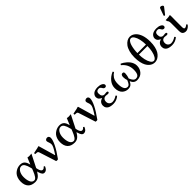

<svg xmlns="http://www.w3.org/2000/svg" viewBox="383 -2211 3741 3741"><g transform="rotate(-45 2253.0 -341.0)"><path d="M138.2 -221.2Q138.2 -182.6 143.8 -149.2Q149.4 -115.7 160.9 -87.6Q172.4 -59.6 192.6 -43.2Q212.9 -26.9 240.2 -26.9Q271 -26.9 298.6 -65.4Q326.2 -104 355 -176.8L372.1 -221.2L366.2 -246.1Q347.7 -323.2 321.8 -363.5Q295.9 -403.8 255.9 -403.8Q204.1 -403.8 171.1 -350.1Q138.2 -296.4 138.2 -221.2ZM35.2 -198.2Q35.2 -250 49.8 -292.5Q64.5 -335 87.6 -361.8Q110.8 -388.7 141.1 -407.2Q171.4 -425.8 200.9 -433.3Q230.5 -440.9 259.8 -440.9Q293.5 -440.9 318.6 -430.4Q343.8 -419.9 360.1 -399.4Q376.5 -378.9 386.5 -355.2Q396.5 -331.5 403.8 -299.8L460.9 -438Q484.9 -432.1 512.2 -432.1Q544.9 -432.1 569.8 -437L435.1 -170.9L444.8 -129.9Q453.6 -95.2 469.2 -75.7Q484.9 -56.2 500 -56.2Q518.1 -56.2 531.5 -63Q544.9 -69.8 557.1 -88.9Q573.2 -87.4 583 -75.2Q565.4 -32.2 542.7 -11.7Q520 8.8 487.8 8.8Q460 8.8 441.2 -14.2Q422.4 -37.1 409.2 -83L401.9 -111.8Q361.8 -44.9 323.5 -17.6Q285.2 9.8 233.9 9.8Q136.2 9.8 85.7 -44.2Q35.2 -98.1 35.2 -198.2Z M696.8 -337.9Q690.4 -358.9 680.9 -366.5Q671.4 -374 653.8 -375L616.7 -377Q609.9 -391.1 613.8 -407.2Q635.3 -412.1 669.7 -418.9Q704.1 -425.8 726.8 -430.9Q749.5 -436 762.7 -441.9Q768.1 -441.9 770.5 -439.7Q772.9 -437.5 774.9 -429.2L870.6 -98.1Q874 -83.5 881.8 -95.2Q889.6 -106.9 892.6 -112.8Q938.5 -183.1 957 -222.4Q975.6 -261.7 975.6 -286.1Q975.6 -320.8 963.1 -349.1Q950.7 -377.4 950.7 -400.9Q950.7 -415.5 965.8 -428.7Q981 -441.9 1006.8 -441.9Q1028.8 -441.9 1041.7 -425.8Q1054.7 -409.7 1054.7 -387.2Q1054.7 -329.6 1005.6 -229.5Q956.5 -129.4 856.9 7.8Q848.6 11.2 832.5 11.2Q816.4 11.2 807.6 7.8Z M1223.6 -221.2Q1223.6 -182.6 1229.2 -149.2Q1234.9 -115.7 1246.3 -87.6Q1257.8 -59.6 1278.1 -43.2Q1298.3 -26.9 1325.7 -26.9Q1356.4 -26.9 1384 -65.4Q1411.6 -104 1440.4 -176.8L1457.5 -221.2L1451.7 -246.1Q1433.1 -323.2 1407.2 -363.5Q1381.3 -403.8 1341.3 -403.8Q1289.6 -403.8 1256.6 -350.1Q1223.6 -296.4 1223.6 -221.2ZM1120.6 -198.2Q1120.6 -250 1135.3 -292.5Q1149.9 -335 1173.1 -361.8Q1196.3 -388.7 1226.6 -407.2Q1256.8 -425.8 1286.4 -433.3Q1315.9 -440.9 1345.2 -440.9Q1378.9 -440.9 1404.1 -430.4Q1429.2 -419.9 1445.6 -399.4Q1461.9 -378.9 1471.9 -355.2Q1481.9 -331.5 1489.3 -299.8L1546.4 -438Q1570.3 -432.1 1597.7 -432.1Q1630.4 -432.1 1655.3 -437L1520.5 -170.9L1530.3 -129.9Q1539.1 -95.2 1554.7 -75.7Q1570.3 -56.2 1585.4 -56.2Q1603.5 -56.2 1616.9 -63Q1630.4 -69.8 1642.6 -88.9Q1658.7 -87.4 1668.5 -75.2Q1650.9 -32.2 1628.2 -11.7Q1605.5 8.8 1573.2 8.8Q1545.4 8.8 1526.6 -14.2Q1507.8 -37.1 1494.6 -83L1487.3 -111.8Q1447.3 -44.9 1408.9 -17.6Q1370.6 9.8 1319.3 9.8Q1221.7 9.8 1171.1 -44.2Q1120.6 -98.1 1120.6 -198.2Z M1782.2 -337.9Q1775.9 -358.9 1766.4 -366.5Q1756.8 -374 1739.3 -375L1702.1 -377Q1695.3 -391.1 1699.2 -407.2Q1720.7 -412.1 1755.1 -418.9Q1789.6 -425.8 1812.3 -430.9Q1835 -436 1848.1 -441.9Q1853.5 -441.9 1856 -439.7Q1858.4 -437.5 1860.4 -429.2L1956.1 -98.1Q1959.5 -83.5 1967.3 -95.2Q1975.1 -106.9 1978 -112.8Q2023.9 -183.1 2042.5 -222.4Q2061 -261.7 2061 -286.1Q2061 -320.8 2048.6 -349.1Q2036.1 -377.4 2036.1 -400.9Q2036.1 -415.5 2051.3 -428.7Q2066.4 -441.9 2092.3 -441.9Q2114.3 -441.9 2127.2 -425.8Q2140.1 -409.7 2140.1 -387.2Q2140.1 -329.6 2091.1 -229.5Q2042 -129.4 1942.4 7.8Q1934.1 11.2 1918 11.2Q1901.9 11.2 1893.1 7.8Z M2214.8 -110.8Q2214.8 -196.8 2308.1 -229V-231Q2271 -246.6 2252.4 -269.3Q2233.9 -292 2233.9 -326.2Q2233.9 -346.2 2242.4 -365Q2251 -383.8 2268.6 -401.6Q2286.1 -419.4 2319.6 -430.2Q2353 -440.9 2397 -440.9Q2456.5 -440.9 2495.6 -419.4Q2534.7 -397.9 2534.7 -368.2Q2534.7 -348.1 2523.4 -339.1Q2512.2 -330.1 2498 -330.1Q2466.3 -330.1 2449.7 -362.8Q2438.5 -382.8 2425.8 -393.8Q2413.1 -404.8 2391.1 -404.8Q2377.9 -404.8 2367.7 -402.6Q2357.4 -400.4 2345.9 -393.8Q2334.5 -387.2 2328.1 -372.3Q2321.8 -357.4 2321.8 -335Q2321.8 -287.6 2341.6 -265.9Q2361.3 -244.1 2393.1 -244.1Q2395.5 -244.1 2418.2 -246.6Q2440.9 -249 2443.8 -249Q2480 -249 2480 -227.1Q2480 -203.1 2442.9 -203.1Q2439.5 -203.1 2418.7 -206.1Q2397.9 -209 2392.1 -209Q2354 -209 2332.5 -186Q2311 -163.1 2311 -121.1Q2311 -81.1 2336.9 -55.9Q2362.8 -30.8 2399.9 -30.8Q2459.5 -30.8 2525.9 -76.2Q2541.5 -70.8 2544.9 -50.8Q2517.1 -24.9 2475.3 -7.6Q2433.6 9.8 2385.7 9.8Q2346.2 9.8 2315.4 2.7Q2284.7 -4.4 2266.1 -16.1Q2247.6 -27.8 2235.6 -43.9Q2223.6 -60.1 2219.2 -76.2Q2214.8 -92.3 2214.8 -110.8Z M3237.3 -194.8Q3237.3 -107.4 3184.1 -48.8Q3130.9 9.8 3039.6 9.8Q2956.5 9.8 2921.4 -80.1Q2900.4 -33.2 2870.6 -11.7Q2840.8 9.8 2796.4 9.8Q2760.7 9.8 2729.2 -2.4Q2697.8 -14.6 2672.9 -38.3Q2647.9 -62 2633.3 -100.8Q2618.7 -139.6 2618.7 -189Q2618.7 -271.5 2670.9 -338.4Q2723.1 -405.3 2815.4 -446.8Q2829.1 -439.5 2830.6 -420.9Q2807.6 -406.7 2790.3 -390.4Q2772.9 -374 2755.6 -348.9Q2738.3 -323.7 2729 -287.1Q2719.7 -250.5 2719.7 -205.1Q2719.7 -118.7 2743.9 -73.7Q2768.1 -28.8 2814.5 -28.8Q2842.3 -28.8 2862.1 -52.2Q2881.8 -75.7 2903.3 -129.9Q2886.7 -171.9 2886.7 -228Q2886.7 -253.9 2897.7 -272.9Q2908.7 -292 2929.7 -292Q2952.6 -292 2960.7 -281.5Q2968.8 -271 2968.8 -249Q2968.8 -228.5 2962.4 -194.8Q2956.1 -161.1 2944.3 -131.8Q2984.9 -28.8 3042.5 -28.8Q3092.3 -28.8 3114.5 -66.7Q3136.7 -104.5 3136.7 -184.1Q3136.7 -329.6 3021.5 -420.9Q3025.4 -441.4 3039.6 -445.8Q3064.9 -434.1 3090.3 -418Q3115.7 -401.9 3142.8 -377.9Q3169.9 -354 3190.4 -327.1Q3210.9 -300.3 3224.1 -265.6Q3237.3 -231 3237.3 -194.8Z M3650.4 -319.8H3414.6Q3415 -247.1 3429.2 -180.9Q3443.4 -114.7 3471.2 -70.8Q3499 -26.9 3534.2 -26.9Q3568.4 -26.9 3595.5 -70.8Q3622.6 -114.7 3636.2 -180.7Q3649.9 -246.6 3650.4 -319.8ZM3529.3 -655.8Q3501 -655.8 3478.3 -628.2Q3455.6 -600.6 3442.4 -555.9Q3429.2 -511.2 3422.1 -461.2Q3415 -411.1 3414.6 -360.8H3650.4Q3649.9 -438 3634.5 -505.4Q3619.1 -572.8 3591.1 -614.3Q3563 -655.8 3529.3 -655.8ZM3313.5 -340.8Q3313.5 -426.3 3332.8 -495.1Q3352.1 -564 3384.3 -606.2Q3416.5 -648.4 3455.3 -670.7Q3494.1 -692.9 3535.6 -692.9Q3555.7 -692.9 3575.9 -687.3Q3596.2 -681.6 3617.7 -668.9Q3639.2 -656.2 3658.4 -637.2Q3677.7 -618.2 3694.8 -589.6Q3711.9 -561 3724.4 -525.9Q3736.8 -490.7 3744.1 -443.1Q3751.5 -395.5 3751.5 -340.8Q3751.5 -263.7 3736.8 -201.4Q3722.2 -139.2 3699 -100.8Q3675.8 -62.5 3645.8 -36.6Q3615.7 -10.7 3586.7 -0.5Q3557.6 9.8 3529.3 9.8Q3499 9.8 3470 -1Q3440.9 -11.7 3412.1 -37.8Q3383.3 -64 3361.8 -103Q3340.3 -142.1 3326.9 -203.4Q3313.5 -264.6 3313.5 -340.8Z M3834 -110.8Q3834 -196.8 3927.2 -229V-231Q3890.1 -246.6 3871.6 -269.3Q3853 -292 3853 -326.2Q3853 -346.2 3861.6 -365Q3870.1 -383.8 3887.7 -401.6Q3905.3 -419.4 3938.7 -430.2Q3972.2 -440.9 4016.1 -440.9Q4075.7 -440.9 4114.7 -419.4Q4153.8 -397.9 4153.8 -368.2Q4153.8 -348.1 4142.6 -339.1Q4131.3 -330.1 4117.2 -330.1Q4085.4 -330.1 4068.8 -362.8Q4057.6 -382.8 4044.9 -393.8Q4032.2 -404.8 4010.3 -404.8Q3997.1 -404.8 3986.8 -402.6Q3976.6 -400.4 3965.1 -393.8Q3953.6 -387.2 3947.3 -372.3Q3940.9 -357.4 3940.9 -335Q3940.9 -287.6 3960.7 -265.9Q3980.5 -244.1 4012.2 -244.1Q4014.6 -244.1 4037.4 -246.6Q4060.1 -249 4063 -249Q4099.1 -249 4099.1 -227.1Q4099.1 -203.1 4062 -203.1Q4058.6 -203.1 4037.8 -206.1Q4017.1 -209 4011.2 -209Q3973.1 -209 3951.7 -186Q3930.2 -163.1 3930.2 -121.1Q3930.2 -81.1 3956.1 -55.9Q3981.9 -30.8 4019 -30.8Q4078.6 -30.8 4145 -76.2Q4160.6 -70.8 4164.1 -50.8Q4136.2 -24.9 4094.5 -7.6Q4052.7 9.8 4004.9 9.8Q3965.3 9.8 3934.6 2.7Q3903.8 -4.4 3885.3 -16.1Q3866.7 -27.8 3854.7 -43.9Q3842.8 -60.1 3838.4 -76.2Q3834 -92.3 3834 -110.8Z M4387.7 -107.9Q4387.7 -53.7 4411.6 -50.8Q4426.8 -49.3 4438.5 -55.2Q4462.4 -64.5 4479.5 -83Q4488.8 -79.1 4493.4 -74.5Q4498 -69.8 4499.5 -62Q4484.9 -38.1 4456.8 -17.3Q4428.7 3.4 4398.4 8.8Q4386.2 10.3 4372.6 8.8Q4291.5 0.5 4291.5 -88.9V-304.2Q4291.5 -322.3 4290.5 -330.1Q4289.1 -367.7 4265.6 -391.1Q4264.6 -396 4261.7 -408Q4258.8 -419.9 4257.8 -424.8L4258.8 -425.8Q4346.2 -425.8 4379.9 -439Q4387.2 -439 4388.7 -419.9V-356.9Q4387.7 -340.8 4387.7 -305.2ZM4373.5 -683.1Q4390.1 -683.1 4408 -672.1Q4425.8 -661.1 4425.8 -647Q4425.8 -637.7 4419.4 -629.9L4323.7 -507.8Q4317.9 -500 4312.5 -500Q4306.2 -500 4299.3 -504.2Q4292.5 -508.3 4292.5 -513.2Q4292.5 -517.1 4294.4 -522.9L4343.8 -661.1Q4349.6 -673.3 4355.2 -678.2Q4360.8 -683.1 4373.5 -683.1Z"/></g></svg>

Font: Common Serif Medium
Style: Regular
Weight: 500
Designer: Philipp H. Poll, Khaled Hosny
Foundry: Stefan Peev, Context Ltd.
Version: Version 1.026